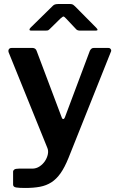

<svg xmlns="http://www.w3.org/2000/svg" viewBox="-20 -768 594 953"><path d="M105 165Q75 165 60 162.5Q45 160 45 148V84Q45 78 51 73.5Q57 69 74 69H140Q160 69 176.5 58Q193 47 203.5 31Q214 15 217.5 -2.5Q221 -20 215 -34L23 -508Q20 -517 24 -523.5Q28 -530 38 -530H142Q149 -530 154.5 -526Q160 -522 162 -515L286 -186Q289 -177 294 -177Q299 -177 303 -188L426 -516Q429 -522 433.5 -526Q438 -530 445 -530H518Q526 -530 530 -523.5Q534 -517 530 -510L320 16Q301 63 280.5 92Q260 121 235 137Q210 153 178.5 159Q147 165 105 165ZM357 -624 308 -676Q299 -686 295 -686Q291 -686 280 -676L227 -624Q221 -618 217.5 -617Q214 -616 206 -616H134Q127 -616 126.5 -620.5Q126 -625 132 -631L238 -735Q244 -742 250.5 -745Q257 -748 268 -748H329Q338 -748 343 -744.5Q348 -741 352 -737L457 -631Q472 -616 455 -616H378Q372 -616 366.5 -617.5Q361 -619 357 -624Z"/></svg>

Font: Libre Franklin Thin SemiBold
Style: Regular
Weight: 600
Version: Version 3.000